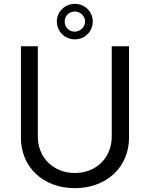

<svg xmlns="http://www.w3.org/2000/svg" viewBox="-20 -969 780 1000"><path d="M562 -728V-258C562 -148 482 -68 370 -68C258 -68 177 -148 177 -258V-728H89V-252C89 -98 205 11 370 11C533 11 652 -97 652 -252V-728ZM276 -857C276 -805 318 -764 370 -764C422 -764 463 -805 463 -857C463 -908 422 -949 370 -949C318 -949 276 -908 276 -857ZM317 -857C316 -885 339 -909 370 -909C399 -909 423 -885 423 -857C423 -828 399 -805 370 -804C340 -804 316 -827 317 -857Z"/></svg>

Font: Wafeq
Style: Regular
Weight: 400
Designer: Rasmus Andersson & Azza Alameddine
Foundry: Google & TypeTogether
Version: Version 3.000;FEAKit 1.0